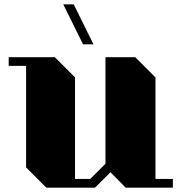

<svg xmlns="http://www.w3.org/2000/svg" viewBox="-20 -863 835 883"><path d="M775 -40V0H558L488 -71L417 0H193L100 -93V-560H20V-600H232L325 -507V-40H395L465 -110V-600H602L695 -507V-40ZM410 -659 319 -843H271L362 -659Z"/></svg>

Font: Kumar One
Style: Regular
Weight: 400
Designer: Parimal Parmar
Foundry: Indian Type Foundry
Version: Version 1.000;PS 1.000;hotconv 1.0.88;makeotf.lib2.5.647800